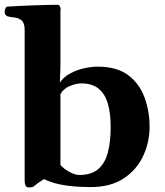

<svg xmlns="http://www.w3.org/2000/svg" viewBox="-32 -777 698 812"><path d="M89.4 15.6Q79.1 15.6 75.7 7.1Q72.3 -1.5 72.3 -12.2V-649.9Q72.3 -680.2 59.3 -690.7Q46.4 -701.2 29.3 -702.9Q12.2 -704.6 -0.5 -708Q-5.4 -710.4 -8.8 -714.4Q-12.2 -718.3 -12.2 -727.5Q-12.2 -733.4 -9.3 -741Q-6.3 -748.5 -0.5 -749Q14.2 -750 42.5 -751.5Q70.8 -752.9 103.8 -754.2Q136.7 -755.4 166 -756.1Q195.3 -756.8 211.4 -756.8Q219.2 -756.8 222.7 -747.1Q226.1 -737.3 223.6 -733.4V-495.6L221.2 -428.2Q236.8 -451.2 263.7 -465.8Q290.5 -480.5 322 -487.8Q353.5 -495.1 381.8 -495.1Q462.4 -495.1 510.3 -459Q558.1 -422.9 579.3 -364.7Q600.6 -306.6 600.6 -240.7Q600.6 -175.3 573.2 -116.9Q545.9 -58.6 490.7 -22.2Q435.5 14.2 351.6 14.2Q323.7 14.2 289.1 12Q254.4 9.8 219.2 2.4Q184.1 -4.9 154.3 -19.5Q129.4 -4.4 120.8 3.2Q112.3 10.7 107.7 13.2Q103 15.6 89.4 15.6ZM304.2 -37.1Q354.5 -37.1 383.3 -61.8Q412.1 -86.4 424.1 -132.1Q436 -177.7 436 -240.7Q436 -296.9 424.3 -337.9Q412.6 -378.9 385.5 -401.6Q358.4 -424.3 312 -424.3Q289.6 -424.3 262.9 -413.1Q236.3 -401.9 223.6 -378.9V-80.1Q228 -73.2 241.2 -63Q254.4 -52.7 271.7 -44.9Q289.1 -37.1 304.2 -37.1Z"/></svg>

Font: Gelasio
Style: Bold
Weight: 700
Designer: Eben Sorkin
Foundry: Eben Sorkin
Version: Version 1.008